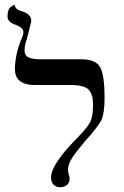

<svg xmlns="http://www.w3.org/2000/svg" viewBox="-20 -766 516 797"><path d="M82 -558.1Q82 -535.2 98.6 -527.6Q115.2 -520 147 -520H316.9Q378.9 -520 396.5 -485.6Q414.1 -451.2 414.1 -360.8Q414.1 -296.9 401.6 -269.5Q389.2 -242.2 335 -182.1Q296.9 -137.2 279.5 -110.6Q262.2 -84 262.2 -61Q262.2 -53.2 265.6 -41.5Q269 -29.8 269 -24.9Q269 -7.8 258.1 1.7Q247.1 11.2 230 11.2Q212.9 11.2 202.4 0.7Q191.9 -9.8 191.9 -29.8Q191.9 -85 308.1 -201.2Q345.2 -239.3 355.7 -262.2Q366.2 -285.2 366.2 -332Q366.2 -374 348.1 -393.6Q330.1 -413.1 272.9 -413.1H125Q42 -413.1 42 -479Q42 -533.2 65.9 -597.2Q77.1 -619.1 77.1 -632.8Q77.1 -650.9 44.9 -663.1Q10.7 -674.3 11.2 -698.2Q11.2 -711.4 14.2 -720.7Q17.1 -730 21.5 -734.4Q25.9 -738.8 30.5 -741.5Q35.2 -744.1 38.1 -745.1L41 -746.1Q43 -726.1 70.8 -719.2Q109.9 -708 109.9 -678.2Q109.9 -676.3 101.3 -642.6Q92.8 -608.9 90.8 -602.1Q82 -577.1 82 -558.1Z"/></svg>

Font: Linux Libertine Initials
Style: Initials
Weight: 400
Designer: Philipp H. Poll
Foundry: Philipp H. Poll
Version: Version 5.0.6